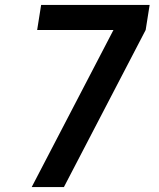

<svg xmlns="http://www.w3.org/2000/svg" viewBox="-20 -755 640 775"><path d="M238 0H108L438 -634H130L146 -735H584L568 -634Z"/></svg>

Font: Iosevka Extended Oblique
Style: Bold
Weight: 700
Width: 7
Italic angle: -9°
Monospace: yes
Designer: Belleve Invis
Foundry: Belleve Invis
Version: Version 32.5.0; ttfautohint (v1.8.4)